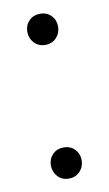

<svg xmlns="http://www.w3.org/2000/svg" viewBox="-64 -507 313 553"><g transform="rotate(-10 93.0 -230.0)"><path d="M138 -35Q138 -16 125.5 -2.5Q113 11 93 11Q73 11 60.5 -2.5Q48 -16 48 -35Q48 -54 60.5 -67Q73 -80 93 -80Q113 -80 125.5 -67Q138 -54 138 -35ZM138 -426Q138 -407 125.5 -393.5Q113 -380 93 -380Q73 -380 60.5 -393.5Q48 -407 48 -426Q48 -445 60.5 -458Q73 -471 93 -471Q113 -471 125.5 -458Q138 -445 138 -426Z"/></g></svg>

Font: Fira Sans Extra Condensed Light
Style: Regular
Weight: 300
Width: 1
Designer: Carrois Corporate & Edenspiekermann AG
Foundry: Carrois Corporate GbR & Edenspiekermann AG
Version: Version 4.203